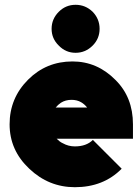

<svg xmlns="http://www.w3.org/2000/svg" viewBox="-20 -768 584 800"><path d="M395 -648Q395 -689 366 -719Q336 -748 295 -748Q254 -748 225 -719Q195 -689 195 -648Q195 -607 225 -578Q254 -548 295 -548Q336 -548 366 -578Q395 -607 395 -648ZM534 -190V-250Q534 -363 461 -435Q385 -512 282 -512Q173 -512 97 -436Q20 -359 20 -250Q20 -142 102 -65Q183 12 292 12Q411 12 487 -65L367 -185Q340 -158 292 -158Q265 -158 242 -171Q235 -174 228.5 -179Q222 -184 216 -190ZM278 -352Q301 -352 318 -342Q332 -334 343 -320H212Q222 -332 234 -340Q253 -352 278 -352Z"/></svg>

Font: Unageo
Style: Black
Weight: 900
Designer: Richard Sepsi
Foundry: Richard Sepsi
Version: Version 2.000